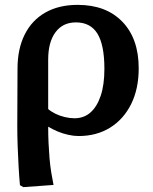

<svg xmlns="http://www.w3.org/2000/svg" viewBox="-20 -545 630 789"><path d="M76 224 62 216Q59 184 56.5 141Q54 98 52.5 54Q51 10 51 -27L52 -263Q52 -344 81.5 -403Q111 -462 166.5 -493.5Q222 -525 299 -525Q416 -525 483 -455.5Q550 -386 550 -264Q550 -180 519 -117.5Q488 -55 432.5 -20.5Q377 14 303 14Q283 14 260.5 9Q238 4 217.5 -4.5Q197 -13 179 -24H178Q178 10 179.5 42.5Q181 75 183.5 105Q186 135 190.5 163Q195 191 200 215ZM286 -59Q325 -59 352 -83Q379 -107 394 -152Q409 -197 409 -262Q409 -360 380.5 -406.5Q352 -453 292 -453Q238 -453 208 -412.5Q178 -372 178 -300V-97Q189 -87 207 -78Q225 -69 246 -64Q267 -59 286 -59Z"/></svg>

Font: Literata 18pt SemiBold
Style: Regular
Weight: 600
Designer: Latin by Veronika Burian and Jose Scaglione. Greek by Irene Vlachou. Cyrillic by Vera Evstafieva.
Foundry: TypeTogether
Version: Version 3.103;gftools[0.9.29]